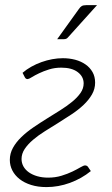

<svg xmlns="http://www.w3.org/2000/svg" viewBox="-20 -736 444 762"><path d="M19 0ZM229.5 -505Q255.5 -505 278.8 -498.8Q302 -492.5 319.5 -480.2Q337 -468 347.2 -450Q357.5 -432 357.5 -408Q357.5 -383 345 -361.2Q332.5 -339.5 312 -320Q291.5 -300.5 265.2 -283Q239 -265.5 211.5 -248.5Q184 -231.5 157.8 -215Q131.5 -198.5 111 -181Q90.5 -163.5 78 -144.8Q65.5 -126 65.5 -105Q65.5 -89 73.2 -75.2Q81 -61.5 95 -51.8Q109 -42 128.5 -36.5Q148 -31 171 -31Q199.5 -31 224 -38.5Q248.5 -46 267.5 -55.2Q286.5 -64.5 299.2 -72Q312 -79.5 317.5 -79.5Q326.5 -79.5 331 -71L340.5 -57Q303.5 -27 257.5 -10.2Q211.5 6.5 164.5 6.5Q130.5 6.5 103.5 -2Q76.5 -10.5 57.8 -25.2Q39 -40 29 -59.5Q19 -79 19 -101.5Q19 -127 31.5 -149.5Q44 -172 64.8 -192Q85.5 -212 111.8 -230Q138 -248 165.5 -265Q193 -282 219.2 -298.5Q245.5 -315 266.2 -332Q287 -349 299.5 -367Q312 -385 312 -405Q312 -432 288.5 -449.8Q265 -467.5 223.5 -467.5Q197 -467.5 174.8 -460.5Q152.5 -453.5 135.2 -445.2Q118 -437 106.5 -429.8Q95 -422.5 89.5 -422Q87 -422 84.2 -423.2Q81.5 -424.5 79 -428.5L69.5 -447Q85 -460.5 104.2 -471.2Q123.5 -482 144.5 -489.5Q165.5 -497 187 -501Q208.5 -505 229.5 -505ZM365 -715.5 251 -589Q247 -584 243 -582.2Q239 -580.5 233.5 -580.5H207L292.5 -699.5Q298.5 -708.5 304.5 -712Q310.5 -715.5 321.5 -715.5Z"/></svg>

Font: Lato Light
Style: Italic
Weight: 300
Italic angle: -7°
Designer: Lukasz Dziedzic
Foundry: tyPoland Lukasz Dziedzic
Version: Version 2.007; 2014-02-27